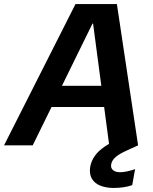

<svg xmlns="http://www.w3.org/2000/svg" viewBox="-55 -720 757 951"><path d="M-35 0 319 -700H524L629 0H486L406 -603H403L107 0ZM109 -190 163 -295H524L540 -190ZM508 211Q472 211 443 200Q414 189 400 165Q386 141 392 105Q397 78 414 53Q431 28 466.5 4Q502 -20 562 -43L610 -63L629 0L574 25Q534 43 516.5 59Q499 75 496 93Q492 111 504 122Q516 133 540 133Q555 133 574 129Q593 125 614 118L600 197Q580 204 556.5 207.5Q533 211 508 211Z"/></svg>

Font: DM Sans 36pt
Style: Bold Italic
Weight: 700
Italic angle: -10°
Designer: Colophon Foundry, Jonny Pinhorn
Foundry: Colophon Foundry
Version: Version 4.004;gftools[0.9.30]